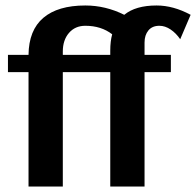

<svg xmlns="http://www.w3.org/2000/svg" viewBox="-20 -680 715 700"><path d="M675 -626 637 -537Q622 -559 602 -572.5Q582 -586 561 -586Q535 -586 521 -569Q507 -552 507 -525V-480H603V-417H507V0H382V-417H209V0H84V-417H9V-480H84Q85 -570 138 -615Q191 -660 291 -660Q365 -660 433 -626Q474 -660 551 -660Q612 -660 675 -626ZM382 -495Q382 -530 389 -555Q349 -586 291 -586Q254 -586 231.5 -560Q209 -534 209 -492V-480H382Z"/></svg>

Font: Arya
Style: Bold
Weight: 700
Designer: Eduardo Rodriguez Tunni, Modular Infotech
Foundry: Eduardo Rodriguez Tunni, Modular Infotech
Version: Version 1.002